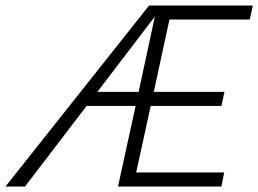

<svg xmlns="http://www.w3.org/2000/svg" viewBox="-54 -678 939 698"><path d="M854 -607H562L505 -344H762L751 -293H494L441 -51H761L751 0H375L439 -293H261L37 0H-34L488 -658H865ZM300 -344H450L509 -618Z"/></svg>

Font: EauTestInfant Semilight
Style: Italic
Weight: 300
Italic angle: -12°
Designer: Christian Thalmann (Catharsis Fonts)
Version: Version 0.001;PS 000.001;hotconv 1.0.88;makeotf.lib2.5.64775